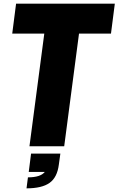

<svg xmlns="http://www.w3.org/2000/svg" viewBox="-20 -800 648 1050"><path d="M412.1 -616.2 331.1 0H141.1L222.2 -616.2H46.9L67.9 -779.8H607.9L586.9 -616.2ZM310.1 40 301.8 100.1Q293 170.4 251 200.2Q209 230 125 230L132.8 169.9Q201.7 169.9 225.1 140.1H137.2L149.9 40Z"/></svg>

Font: Cooper Hewitt
Style: Heavy Italic
Weight: 714
Designer: Village Type and Design LLC
Foundry: Cooper Hewitt Smithsonian Design Museum
Version: 1.000